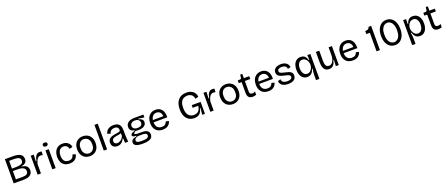

<svg xmlns="http://www.w3.org/2000/svg" viewBox="178 -2727 11435 4918"><g transform="rotate(-20 5895.5 -268.0)"><path d="M87 0V-660H329Q440 -660 507 -619.5Q574 -579 574 -487Q574 -429 539.5 -394Q505 -359 427 -345V-334Q518 -326 559.5 -284Q601 -242 601 -174Q601 -91 541 -45.5Q481 0 353 0ZM175 -372H286Q382 -372 432.5 -397Q483 -422 483 -478Q483 -533 440 -558Q397 -583 318 -583H175ZM175 -78H363Q433 -78 471.5 -102.5Q510 -127 510 -182Q510 -245 457.5 -274.5Q405 -304 307 -304H175Z M739 0V-517H821L813 -339H830Q844 -424 880.5 -477Q917 -530 987 -530Q998 -530 1010.5 -528.5Q1023 -527 1040 -522L1035 -426Q1003 -437 977 -437Q937 -437 908.5 -412.5Q880 -388 861 -345.5Q842 -303 830 -251V0Z M1140 0V-517H1231V0ZM1185 -608Q1121 -608 1121 -660Q1121 -712 1185 -712Q1249 -712 1249 -660Q1249 -608 1185 -608Z M1612 13Q1522 13 1467 -24.5Q1412 -62 1387.5 -123Q1363 -184 1363 -253Q1363 -329 1390 -392Q1417 -455 1471 -492.5Q1525 -530 1607 -530Q1694 -530 1751 -485.5Q1808 -441 1821 -365L1734 -340Q1732 -368 1717.5 -393.5Q1703 -419 1675 -436Q1647 -453 1605 -453Q1532 -453 1493.5 -398Q1455 -343 1455 -255Q1455 -166 1494 -114.5Q1533 -63 1613 -63Q1675 -63 1709.5 -95Q1744 -127 1752 -181L1835 -161Q1820 -75 1761.5 -31Q1703 13 1612 13Z M2163 13Q2089 13 2032.5 -19.5Q1976 -52 1944 -113Q1912 -174 1912 -261Q1912 -351 1945.5 -411Q1979 -471 2035.5 -500.5Q2092 -530 2161 -530Q2233 -530 2289.5 -498.5Q2346 -467 2379 -406.5Q2412 -346 2412 -257Q2412 -168 2379 -108Q2346 -48 2290 -17.5Q2234 13 2163 13ZM2167 -62Q2200 -62 2236 -79Q2272 -96 2296.5 -138Q2321 -180 2321 -254Q2321 -330 2295.5 -373.5Q2270 -417 2232.5 -435Q2195 -453 2158 -453Q2133 -453 2106.5 -444.5Q2080 -436 2056.5 -414.5Q2033 -393 2018.5 -356Q2004 -319 2004 -263Q2004 -188 2029 -144Q2054 -100 2091.5 -81Q2129 -62 2167 -62Z M2543 0V-701H2633V0Z M2911 13Q2847 13 2804 -23.5Q2761 -60 2761 -132Q2761 -184 2783 -215.5Q2805 -247 2841 -264Q2877 -281 2919 -289.5Q2961 -298 3000 -303Q3058 -311 3081.5 -320.5Q3105 -330 3105 -363Q3105 -401 3079.5 -427.5Q3054 -454 2999 -454Q2969 -454 2938.5 -444Q2908 -434 2885.5 -410.5Q2863 -387 2857 -345L2774 -374Q2789 -445 2847 -487.5Q2905 -530 2997 -530Q3062 -530 3101 -511.5Q3140 -493 3160.5 -462.5Q3181 -432 3188.5 -395Q3196 -358 3196 -321V-209Q3196 -162 3199 -104.5Q3202 -47 3208 0H3124Q3117 -61 3114 -127H3101Q3086 -90 3061 -58Q3036 -26 2998.5 -6.5Q2961 13 2911 13ZM2938 -61Q2980 -61 3027 -90.5Q3074 -120 3107 -191L3106 -270Q3081 -258 3048 -252.5Q3015 -247 2980.5 -241.5Q2946 -236 2916.5 -226Q2887 -216 2868.5 -196Q2850 -176 2850 -141Q2850 -102 2874.5 -81.5Q2899 -61 2938 -61Z M3544 176Q3420 176 3363 147.5Q3306 119 3306 61Q3306 15 3342 -15Q3378 -45 3452 -54V-73Q3345 -71 3345 -125Q3345 -152 3372 -170.5Q3399 -189 3459 -205V-224Q3399 -225 3366.5 -260.5Q3334 -296 3334 -353Q3334 -430 3395.5 -475Q3457 -520 3568 -520H3811V-443L3652 -468V-449Q3710 -437 3741 -408.5Q3772 -380 3772 -332Q3772 -267 3715.5 -228.5Q3659 -190 3553 -190Q3539 -190 3524 -191Q3509 -192 3483 -197Q3456 -180 3440 -166Q3424 -152 3424 -141Q3424 -130 3439.5 -123.5Q3455 -117 3477 -114.5Q3499 -112 3518 -112H3634Q3654 -112 3684.5 -108.5Q3715 -105 3746 -92Q3777 -79 3797.5 -51.5Q3818 -24 3818 23Q3818 105 3747 140.5Q3676 176 3544 176ZM3558 -249Q3620 -249 3652.5 -275Q3685 -301 3685 -345Q3685 -392 3652 -422.5Q3619 -453 3555 -453Q3492 -453 3458.5 -424Q3425 -395 3425 -349Q3425 -304 3458.5 -276.5Q3492 -249 3558 -249ZM3546 101Q3645 101 3689.5 81.5Q3734 62 3734 19Q3734 -7 3721 -21Q3708 -35 3688 -41.5Q3668 -48 3647.5 -49Q3627 -50 3613 -50H3497Q3439 -37 3417 -14.5Q3395 8 3395 34Q3395 62 3415 76.5Q3435 91 3469.5 96Q3504 101 3546 101Z M4150 13Q4028 13 3963.5 -59Q3899 -131 3899 -250Q3899 -331 3927.5 -394.5Q3956 -458 4010.5 -494Q4065 -530 4142 -530Q4210 -530 4261 -499Q4312 -468 4339 -405Q4366 -342 4363 -245L3988 -243Q3990 -154 4031.5 -108Q4073 -62 4151 -62Q4215 -62 4246.5 -90Q4278 -118 4290 -160L4370 -141Q4350 -69 4296 -28Q4242 13 4150 13ZM4142 -453Q4082 -453 4042.5 -414Q4003 -375 3992 -305L4277 -307Q4272 -380 4234.5 -416.5Q4197 -453 4142 -453Z M5011 13Q4929 13 4866 -24.5Q4803 -62 4767 -137Q4731 -212 4731 -327Q4731 -488 4809 -580.5Q4887 -673 5034 -673Q5143 -673 5211.5 -619.5Q5280 -566 5290 -469L5202 -444Q5198 -498 5173 -530.5Q5148 -563 5110.5 -578Q5073 -593 5032 -593Q4974 -593 4927.5 -567.5Q4881 -542 4854 -484.5Q4827 -427 4827 -329Q4827 -253 4843.5 -202.5Q4860 -152 4888.5 -122.5Q4917 -93 4952.5 -80.5Q4988 -68 5026 -68Q5105 -68 5152 -113Q5199 -158 5208 -251H5057V-324H5300V0H5225L5244 -180H5229Q5208 -82 5156 -34.5Q5104 13 5011 13Z M5447 0V-517H5529L5521 -339H5538Q5552 -424 5588.5 -477Q5625 -530 5695 -530Q5706 -530 5718.5 -528.5Q5731 -527 5748 -522L5743 -426Q5711 -437 5685 -437Q5645 -437 5616.5 -412.5Q5588 -388 5569 -345.5Q5550 -303 5538 -251V0Z M6061 13Q5987 13 5930.5 -19.5Q5874 -52 5842 -113Q5810 -174 5810 -261Q5810 -351 5843.5 -411Q5877 -471 5933.5 -500.5Q5990 -530 6059 -530Q6131 -530 6187.5 -498.5Q6244 -467 6277 -406.5Q6310 -346 6310 -257Q6310 -168 6277 -108Q6244 -48 6188 -17.5Q6132 13 6061 13ZM6065 -62Q6098 -62 6134 -79Q6170 -96 6194.5 -138Q6219 -180 6219 -254Q6219 -330 6193.5 -373.5Q6168 -417 6130.5 -435Q6093 -453 6056 -453Q6031 -453 6004.5 -444.5Q5978 -436 5954.5 -414.5Q5931 -393 5916.5 -356Q5902 -319 5902 -263Q5902 -188 5927 -144Q5952 -100 5989.5 -81Q6027 -62 6065 -62Z M6601 10Q6533 10 6496.5 -27.5Q6460 -65 6460 -148V-441H6382L6383 -517H6432Q6456 -517 6467.5 -525.5Q6479 -534 6482 -555L6492 -634H6548V-517H6696V-440H6548V-150Q6548 -108 6567.5 -91.5Q6587 -75 6620 -75Q6638 -75 6658.5 -80Q6679 -85 6700 -100V-9Q6671 2 6646.5 6Q6622 10 6601 10Z M7029 13Q6907 13 6842.5 -59Q6778 -131 6778 -250Q6778 -331 6806.5 -394.5Q6835 -458 6889.5 -494Q6944 -530 7021 -530Q7089 -530 7140 -499Q7191 -468 7218 -405Q7245 -342 7242 -245L6867 -243Q6869 -154 6910.5 -108Q6952 -62 7030 -62Q7094 -62 7125.5 -90Q7157 -118 7169 -160L7249 -141Q7229 -69 7175 -28Q7121 13 7029 13ZM7021 -453Q6961 -453 6921.5 -414Q6882 -375 6871 -305L7156 -307Q7151 -380 7113.5 -416.5Q7076 -453 7021 -453Z M7569 13Q7461 13 7403 -31.5Q7345 -76 7345 -148L7421 -169Q7419 -119 7460 -90Q7501 -61 7574 -61Q7634 -61 7666.5 -81Q7699 -101 7699 -136Q7699 -164 7681 -179Q7663 -194 7631 -203.5Q7599 -213 7557 -222Q7520 -230 7484.5 -240Q7449 -250 7419 -266.5Q7389 -283 7371.5 -310Q7354 -337 7354 -377Q7354 -447 7408.5 -488.5Q7463 -530 7559 -530Q7655 -530 7708.5 -487Q7762 -444 7769 -375L7690 -354Q7688 -404 7652 -430Q7616 -456 7556 -456Q7502 -456 7471.5 -436Q7441 -416 7441 -381Q7441 -355 7459.5 -339Q7478 -323 7509.5 -314Q7541 -305 7581 -296Q7634 -285 7680.5 -270.5Q7727 -256 7756 -226.5Q7785 -197 7785 -142Q7785 -65 7726 -26Q7667 13 7569 13Z M8269 163V23Q8269 -16 8274.5 -61Q8280 -106 8287 -144H8271Q8259 -104 8238 -68Q8217 -32 8181.5 -9.5Q8146 13 8091 13Q8024 13 7978 -22.5Q7932 -58 7908.5 -119Q7885 -180 7885 -257Q7885 -335 7908.5 -396.5Q7932 -458 7979 -494Q8026 -530 8097 -530Q8173 -530 8213 -488.5Q8253 -447 8268 -385H8285L8279 -516H8361V163ZM8117 -66Q8156 -66 8185 -85.5Q8214 -105 8232.5 -134.5Q8251 -164 8260 -196Q8269 -228 8269 -253V-265Q8269 -308 8250.5 -350.5Q8232 -393 8197.5 -421.5Q8163 -450 8115 -450Q8051 -450 8015 -398Q7979 -346 7979 -260Q7979 -205 7995 -161Q8011 -117 8041.5 -91.5Q8072 -66 8117 -66Z M8686 13Q8622 13 8584 -17.5Q8546 -48 8529 -101.5Q8512 -155 8512 -226V-517H8604V-248Q8604 -219 8607 -187Q8610 -155 8620.5 -128Q8631 -101 8652.5 -84.5Q8674 -68 8712 -68Q8753 -68 8783.5 -94.5Q8814 -121 8833 -168Q8852 -215 8858 -275V-517H8949V0H8868L8876 -165H8860Q8841 -72 8797 -29.5Q8753 13 8686 13Z M9331 13Q9209 13 9144.5 -59Q9080 -131 9080 -250Q9080 -331 9108.5 -394.5Q9137 -458 9191.5 -494Q9246 -530 9323 -530Q9391 -530 9442 -499Q9493 -468 9520 -405Q9547 -342 9544 -245L9169 -243Q9171 -154 9212.5 -108Q9254 -62 9332 -62Q9396 -62 9427.5 -90Q9459 -118 9471 -160L9551 -141Q9531 -69 9477 -28Q9423 13 9331 13ZM9323 -453Q9263 -453 9223.5 -414Q9184 -375 9173 -305L9458 -307Q9453 -380 9415.5 -416.5Q9378 -453 9323 -453Z M9978 0V-505H9882V-587Q9927 -587 9958 -601Q9989 -615 9998 -660H10070V0Z M10484 14Q10404 14 10344.5 -28Q10285 -70 10252.5 -146.5Q10220 -223 10220 -326Q10220 -436 10254 -513.5Q10288 -591 10347.5 -632Q10407 -673 10485 -673Q10566 -673 10625 -630Q10684 -587 10715.5 -509Q10747 -431 10747 -327Q10747 -225 10714.5 -148.5Q10682 -72 10623 -29Q10564 14 10484 14ZM10484 -65Q10557 -65 10606.5 -130.5Q10656 -196 10656 -330Q10656 -453 10608.5 -524Q10561 -595 10484 -595Q10439 -595 10399.5 -567.5Q10360 -540 10335.5 -481.5Q10311 -423 10311 -330Q10311 -199 10360 -132Q10409 -65 10484 -65Z M10890 163V-517H10971L10967 -385H10982Q10999 -450 11039.5 -490Q11080 -530 11153 -530Q11224 -530 11271.5 -494Q11319 -458 11343 -396.5Q11367 -335 11367 -258Q11367 -181 11343 -119.5Q11319 -58 11272.5 -22.5Q11226 13 11159 13Q11104 13 11069 -10Q11034 -33 11013 -69Q10992 -105 10980 -145H10963Q10971 -105 10976 -60.5Q10981 -16 10981 22V163ZM11136 -66Q11180 -66 11210 -91.5Q11240 -117 11256 -161Q11272 -205 11272 -260Q11272 -347 11236 -398.5Q11200 -450 11136 -450Q11088 -450 11053 -421.5Q11018 -393 10999.5 -350.5Q10981 -308 10981 -265V-253Q10981 -228 10990.5 -196Q11000 -164 11019 -134.5Q11038 -105 11067 -85.5Q11096 -66 11136 -66Z M11659 10Q11591 10 11554.5 -27.5Q11518 -65 11518 -148V-441H11440L11441 -517H11490Q11514 -517 11525.5 -525.5Q11537 -534 11540 -555L11550 -634H11606V-517H11754V-440H11606V-150Q11606 -108 11625.5 -91.5Q11645 -75 11678 -75Q11696 -75 11716.5 -80Q11737 -85 11758 -100V-9Q11729 2 11704.5 6Q11680 10 11659 10Z"/></g></svg>

Font: Bricolage Grotesque 10pt
Style: Regular
Weight: 400
Designer: Mathieu Triay
Foundry: Atelier Triay
Version: Version 1.000; ttfautohint (v1.8.4.7-5d5b);gftools[0.9.32]